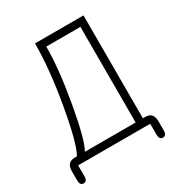

<svg xmlns="http://www.w3.org/2000/svg" viewBox="-173 -752 894 960"><g transform="rotate(-30 274.5 -272.0)"><path d="M52 0V62Q52 92 31 92Q10 92 10 62V10Q10 -42 56 -42H69Q101 -96 135.5 -291.5Q170 -487 170 -636H450V-42H464Q510 -42 510 10V62Q510 92 489 92Q468 92 468 62V0ZM408 -42V-594H211Q211 -466 178 -279.5Q145 -93 115 -42Z"/></g></svg>

Font: Jura Light
Style: Regular
Weight: 300
Designer: Daniel Johnson, Alexei Vanyashin
Foundry: Daniel Johnson
Version: Version 5.103